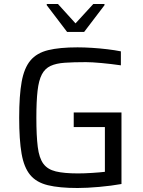

<svg xmlns="http://www.w3.org/2000/svg" viewBox="-20 -933 716 961"><path d="M368 8Q277 8 219.5 -6Q162 -20 131 -57.5Q100 -95 88 -164Q76 -233 76 -344Q76 -455 88.5 -524Q101 -593 132.5 -630.5Q164 -668 221 -682Q278 -696 368 -696Q402 -696 441 -693.5Q480 -691 517.5 -686.5Q555 -682 585 -676V-606Q537 -613 488 -617.5Q439 -622 410 -622Q348 -622 304.5 -619Q261 -616 233 -603Q205 -590 189.5 -560.5Q174 -531 168 -478.5Q162 -426 162 -344Q162 -253 169 -197.5Q176 -142 197 -113.5Q218 -85 259.5 -75Q301 -65 370 -65Q401 -65 440.5 -67.5Q480 -70 505 -73V-297H349V-370H588V-12Q538 -3 476.5 2.5Q415 8 368 8ZM316 -773 214 -907V-913H270L358 -816L447 -913H503V-907L401 -773Z"/></svg>

Font: Saira
Style: Regular
Weight: 400
Designer: Hector Gatti with collaboration of the Omnibus-Type team
Foundry: Omnibus-Type
Version: Version 1.100; ttfautohint (v1.8.3)